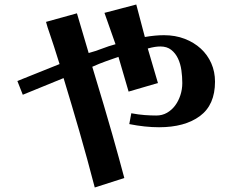

<svg xmlns="http://www.w3.org/2000/svg" viewBox="-20 -737 1040 851"><path d="M680 -369 550 -331 505 -485Q479 -476 449.5 -465.5Q420 -455 389 -441Q419 -342 440.5 -269.5Q462 -197 478 -140.5Q494 -84 506.5 -38.5Q519 7 531 52L400 94Q367 -33 332.5 -152.5Q298 -272 262 -390V-391L81 -317L57 -378L244 -453Q229 -501 219 -532Q209 -563 202 -583Q195 -603 191 -615.5Q187 -628 184 -640L321 -678L373 -502Q403 -510 432.5 -521.5Q462 -533 492 -541L443 -680L584 -717L622 -573Q645 -577 666 -579Q687 -581 707 -581Q757 -581 798.5 -565Q840 -549 870 -521.5Q900 -494 916.5 -456.5Q933 -419 933 -375Q933 -272 866 -222.5Q799 -173 685 -173Q623 -173 553 -187L562 -235Q594 -229 621.5 -227Q649 -225 673 -225Q699 -225 720 -237Q741 -249 756 -269Q771 -289 779.5 -315Q788 -341 788 -369Q788 -397 784 -425.5Q780 -454 769 -477.5Q758 -501 739 -516Q720 -531 691 -531Q679 -531 666 -529Q653 -527 635 -522Z"/></svg>

Font: Cafe24 ClassicType
Style: Regular
Weight: 400
Designer: Cafe24 thkim, hmlim, mnelim & 4IR
Foundry: Cafe24
Version: Version 1.000